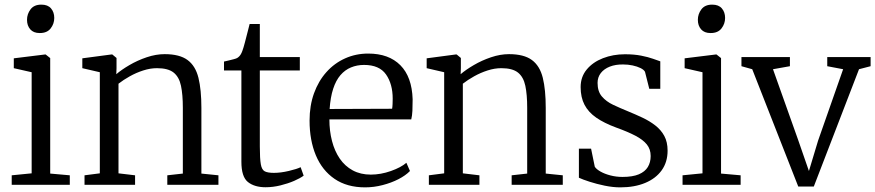

<svg xmlns="http://www.w3.org/2000/svg" viewBox="-20 -797 3774 828"><path d="M30.5 0V-41L116.5 -49.5V-485.5L39.5 -503V-545.5L173.5 -562H177L196.5 -546.5V-48.5L281 -41V0ZM151 -654.5Q124.5 -654.5 110.5 -670.5Q96.5 -686.5 96.5 -711.5Q96.5 -736.5 111.8 -756.8Q127 -777 158 -777H159Q186 -777 200 -760.8Q214 -744.5 214 -719.5Q214 -694.5 198.5 -674.5Q183 -654.5 152 -654.5Z M410.5 -49.5V-485.5L335 -503V-545.5L459.5 -562H464.5L482.5 -547V-503L481.5 -477Q503.5 -496 538 -516.2Q572.5 -536.5 612.5 -550Q652.5 -563.5 690 -563.5Q754.5 -563.5 788.8 -538.2Q823 -513 835.8 -461.5Q848.5 -410 848.5 -331.5V-48.5L922 -41V0H701.5V-41L768.5 -48.5V-332Q768.5 -389 760.5 -427Q752.5 -465 728.8 -484Q705 -503 657 -503Q628 -503 597.8 -493.2Q567.5 -483.5 539.8 -468Q512 -452.5 491 -436V-49.5L562.5 -41V0H344.5V-41Z M1125.5 10.5Q1077.5 10.5 1049.2 -12Q1021 -34.5 1021 -99.5V-493H946V-531.5Q954.5 -533.5 966.2 -536.2Q978 -539 988.5 -541.8Q999 -544.5 1003 -547Q1008.5 -550.5 1012.2 -554.5Q1016 -558.5 1019.2 -564.2Q1022.5 -570 1025.5 -578.5Q1030 -590.5 1036.2 -614.2Q1042.5 -638 1048.2 -660.8Q1054 -683.5 1056.5 -693.5H1100.5V-551H1273V-493H1100.5V-165Q1100.5 -112.5 1104.8 -88.5Q1109 -64.5 1122 -58Q1135 -51.5 1161 -51.5Q1190.5 -51.5 1225.5 -59.8Q1260.5 -68 1276.5 -76L1289.5 -39.5Q1275 -28.5 1248.5 -17Q1222 -5.5 1189.5 2.5Q1157 10.5 1125.5 10.5Z M1554.5 11Q1476.5 11 1423 -25.5Q1369.5 -62 1342.2 -127Q1315 -192 1315 -277Q1315 -341.5 1334.2 -394.8Q1353.5 -448 1387.8 -486.2Q1422 -524.5 1468.2 -545.2Q1514.5 -566 1568 -566Q1656.5 -566 1706.5 -515.8Q1756.5 -465.5 1759.5 -369Q1759.5 -340.5 1758.5 -319.2Q1757.5 -298 1753.5 -282H1400.5Q1400.5 -232 1411.8 -188.8Q1423 -145.5 1445.2 -113Q1467.5 -80.5 1501.2 -62.2Q1535 -44 1579 -44Q1622 -44 1665.8 -59.5Q1709.5 -75 1732.5 -95L1748 -59.5Q1729 -40 1698.2 -24.2Q1667.5 -8.5 1630 1.2Q1592.5 11 1554.5 11ZM1401.5 -327 1671 -328Q1672.5 -336 1673 -349.2Q1673.5 -362.5 1673.5 -371.5Q1673.5 -434.5 1644.8 -475.8Q1616 -517 1550 -517Q1519.5 -517 1493.5 -506.2Q1467.5 -495.5 1448 -472.8Q1428.5 -450 1416.8 -414Q1405 -378 1401.5 -327Z M1895.5 -49.5V-485.5L1820 -503V-545.5L1944.5 -562H1949.5L1967.5 -547V-503L1966.5 -477Q1988.5 -496 2023 -516.2Q2057.5 -536.5 2097.5 -550Q2137.5 -563.5 2175 -563.5Q2239.5 -563.5 2273.8 -538.2Q2308 -513 2320.8 -461.5Q2333.5 -410 2333.5 -331.5V-48.5L2407 -41V0H2186.5V-41L2253.5 -48.5V-332Q2253.5 -389 2245.5 -427Q2237.5 -465 2213.8 -484Q2190 -503 2142 -503Q2113 -503 2082.8 -493.2Q2052.5 -483.5 2024.8 -468Q1997 -452.5 1976 -436V-49.5L2047.5 -41V0H1829.5V-41Z M2655 11Q2623.5 11 2588.2 3.8Q2553 -3.5 2522.8 -13.2Q2492.5 -23 2476.5 -30.5V-156H2529L2545 -78Q2551.5 -67.5 2569.5 -57.2Q2587.5 -47 2612.5 -40.5Q2637.5 -34 2664.5 -34Q2708 -34 2734.8 -45.2Q2761.5 -56.5 2773.8 -76.8Q2786 -97 2786 -124Q2786 -153.5 2769.5 -174Q2753 -194.5 2720 -211.8Q2687 -229 2637 -247Q2585.5 -266 2551.5 -289.5Q2517.5 -313 2500.8 -345Q2484 -377 2484 -421.5Q2484 -465.5 2510.2 -497.2Q2536.5 -529 2580.2 -546Q2624 -563 2675 -563Q2714.5 -563 2745 -557Q2775.5 -551 2796.2 -543.5Q2817 -536 2827.5 -532.5V-414H2780L2761.5 -487.5Q2756.5 -496.5 2742.2 -503.5Q2728 -510.5 2708.2 -514.8Q2688.5 -519 2667.5 -519Q2635 -519.5 2610 -509.8Q2585 -500 2571 -482Q2557 -464 2557 -439.5Q2557 -402.5 2575.8 -380.8Q2594.5 -359 2624.2 -345Q2654 -331 2687 -317.5Q2720 -304 2750.8 -289.5Q2781.5 -275 2806 -256Q2830.5 -237 2844.8 -210.8Q2859 -184.5 2859 -147.5Q2859 -98 2833.5 -62.5Q2808 -27 2762 -8Q2716 11 2655 11Z M2923.5 0V-41L3009.5 -49.5V-485.5L2932.5 -503V-545.5L3066.5 -562H3070L3089.5 -546.5V-48.5L3174 -41V0ZM3044 -654.5Q3017.5 -654.5 3003.5 -670.5Q2989.5 -686.5 2989.5 -711.5Q2989.5 -736.5 3004.8 -756.8Q3020 -777 3051 -777H3052Q3079 -777 3093 -760.8Q3107 -744.5 3107 -719.5Q3107 -694.5 3091.5 -674.5Q3076 -654.5 3045 -654.5Z M3422.5 7.5 3224 -498.5 3177.5 -511.5V-551H3386.5V-511.5L3313.5 -498.5L3421.5 -195L3468.5 -59.5L3508 -190.5L3616 -498.5L3547.5 -511.5V-551H3734.5V-511.5L3684.5 -498.5L3489.5 7.5Z"/></svg>

Font: Merriweather 28pt Light
Style: Regular
Weight: 300
Version: Version 2.100